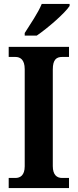

<svg xmlns="http://www.w3.org/2000/svg" viewBox="-20 -951 392 971"><path d="M105 -784V-771H166C223 -810 310 -886 332 -921V-931H191C173 -886 132 -827 105 -784ZM24 0H329V-51H294C268 -51 247 -66 247 -111V-600C247 -650 266 -663 294 -663H329V-714H24V-663H58C82 -663 105 -650 105 -601V-110C105 -64 82 -51 58 -51H24Z"/></svg>

Font: Noto Serif Condensed
Style: Bold
Weight: 700
Width: 3
Designer: Monotype Design Team
Foundry: Monotype Imaging Inc.
Version: Version 2.015